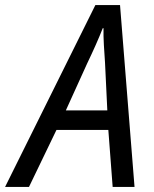

<svg xmlns="http://www.w3.org/2000/svg" viewBox="-76 -735 607 755"><path d="M-56 0H38L146 -224H350L367 0H453L396 -715H299ZM183 -301 267 -486C291 -536 312 -583 328 -624H331C330 -585 334 -532 337 -488L346 -301Z"/></svg>

Font: Noto Sans SemiCondensed
Style: Italic
Weight: 400
Width: 4
Italic angle: -12°
Designer: Monotype Design Team
Foundry: Monotype Imaging Inc.
Version: Version 2.013